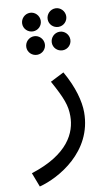

<svg xmlns="http://www.w3.org/2000/svg" viewBox="-124 -728 590 1009"><g transform="rotate(-10 171.0 -224.0)"><path d="M111 -579C138 -579 160 -601 160 -628C160 -655 138 -678 111 -678C83 -678 61 -655 61 -628C61 -601 83 -579 111 -579ZM247 -579C274 -579 296 -601 296 -628C296 -655 274 -678 247 -678C219 -678 197 -655 197 -628C197 -601 219 -579 247 -579ZM111 -454C138 -454 160 -476 160 -503C160 -530 138 -553 111 -553C83 -553 61 -530 61 -503C61 -476 83 -454 111 -454ZM247 -454C274 -454 296 -476 296 -503C296 -530 274 -553 247 -553C219 -553 197 -530 197 -503C197 -476 219 -454 247 -454ZM4 230C108 203 301 97 301 -114C301 -172 280 -252 230 -339L157 -302C211 -204 226 -163 226 -107C226 -19 177 90 -25 154Z"/></g></svg>

Font: Noto Sans Arabic
Style: Regular
Weight: 400
Designer: Monotype Design Team, Nadine Chahine, Nizar Qandah and Khaled Hosny
Foundry: Monotype Imaging Inc.
Version: Version 2.012